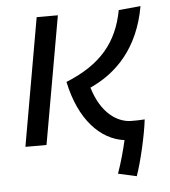

<svg xmlns="http://www.w3.org/2000/svg" viewBox="-50 -571 687 775"><g transform="rotate(-5 293.0 -183.5)"><path d="M473.1 157.2C492.2 104 517.6 -3.9 524.9 -68.4C502 -66.9 491.7 -66.9 471.7 -66.9C415 -66.9 349.6 -108.9 317.9 -215.3C425.3 -263.7 518.1 -356.9 547.9 -525.4L459 -517.1C435.1 -389.6 367.2 -304.7 223.6 -246.6C255.9 -91.8 339.4 -4.9 436.5 7.8C427.2 48.8 413.6 98.6 398.4 140.6ZM35.6 0H121.1L212.4 -517.6H126.5Z"/></g></svg>

Font: Cascadia Code SemiLight
Style: Italic
Weight: 350
Italic angle: -10°
Monospace: yes
Designer: Aaron Bell
Foundry: Saja Typeworks
Version: Version 2404.023